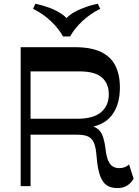

<svg xmlns="http://www.w3.org/2000/svg" viewBox="-20 -978 732 1009"><path d="M596.6 10.5Q564 10.5 541.4 -4Q518.8 -18.6 505.7 -55.3Q492.6 -92.1 487.4 -157.1Q484.1 -203.8 473.3 -228.1Q462.6 -252.3 441.8 -261.2Q421 -270.2 384.4 -270.2H128.7V-353.9H385.4Q471.5 -353.9 511.7 -388.7Q551.8 -423.4 551.8 -482.5Q551.8 -538.9 515.5 -570.9Q479.1 -602.9 396.1 -602.9H140.6V0H88.6V-730H373.4Q459.3 -730 511 -704.8Q562.8 -679.7 586.4 -632.6Q610.1 -585.5 610.1 -517.7Q610.1 -425 565.3 -369.4Q520.6 -313.9 428.3 -306.3L429.5 -321.8Q481.6 -317 504 -290.5Q526.5 -264 534.4 -196.4Q539 -155 549 -133Q559.1 -110.9 573.8 -102.7Q588.6 -94.4 606.4 -94.4Q622.5 -94.4 636.3 -99.9Q650.2 -105.4 658.4 -113.8L682.1 -39.2Q669.3 -15.9 648 -2.7Q626.7 10.5 596.6 10.5ZM493.9 -958.4 506.5 -931.8Q454.2 -905.6 413 -867.2Q371.8 -828.7 348.4 -786.3H311.4Q288 -828.7 246.7 -867.5Q205.5 -906.3 153.6 -931.8L166.2 -958.4Q204.2 -950.5 239.6 -937.2Q275 -923.9 302.6 -905.7Q330.1 -887.5 343.8 -864.3H315.4Q338 -900.2 388.8 -923.8Q439.7 -947.4 493.9 -958.4Z"/></svg>

Font: Savate ExtraLight
Style: Regular
Weight: 200
Designer: Max Esnée
Foundry: Plomb Type
Version: Version 2.000